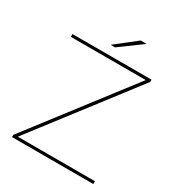

<svg xmlns="http://www.w3.org/2000/svg" viewBox="-201 -996 1042 1125"><g transform="rotate(30 319.5 -433.5)"><path d="M50 0V-15L567 -688L568 -681H55V-700H590V-685L73 -12L72 -19H600V0ZM280 -757 420 -867H460L310 -757Z"/></g></svg>

Font: Montserrat Thin Thin
Style: Regular
Weight: 250
Version: Version 9.000